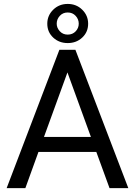

<svg xmlns="http://www.w3.org/2000/svg" viewBox="-20 -967 692 987"><path d="M543 0 475.1 -186H177.7L110.4 0H14.2L285.2 -710.9H367.7L639.6 0ZM206.1 -263.2H447.3L326.7 -594.7ZM223.1 -845.2Q223.1 -887.2 253.4 -917Q283.7 -946.8 328.1 -946.8Q372.6 -946.8 402.8 -917Q433.1 -887.2 433.1 -845.2Q433.1 -802.2 402.8 -773.9Q372.6 -745.6 328.1 -745.6Q283.7 -745.6 253.4 -773.9Q223.1 -802.2 223.1 -845.2ZM271.5 -845.2Q271.5 -823.7 287.4 -806.4Q303.2 -789.1 328.1 -789.1Q353 -789.1 368.9 -805.9Q384.8 -822.8 384.8 -845.2Q384.8 -868.2 368.9 -885.5Q353 -902.8 328.1 -902.8Q303.2 -902.8 287.4 -885.5Q271.5 -868.2 271.5 -845.2Z"/></svg>

Font: Vazirmatn RD
Style: Regular
Weight: 400
Designer: Saber Rastikerdar
Foundry: Saber Rastikerdar
Version: Version 32.102